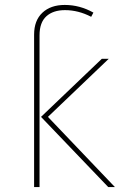

<svg xmlns="http://www.w3.org/2000/svg" viewBox="-20 -757 503 777"><path d="M140 -614V0H118V-617Q118 -674 151.5 -705.5Q185 -737 242 -737Q303 -737 358 -706L349 -689Q297 -716 243 -716Q195 -716 167.5 -691Q140 -666 140 -614ZM445 0H418L146 -284L392 -519H420L174 -284Z"/></svg>

Font: Fira Sans Thin
Style: Regular
Weight: 100
Designer: bBox Type GmbH & Carrois Corporate GbR & Edenspiekermann AG
Foundry: bBox Type GmbH & Carrois Corporate GbR & Edenspiekermann AG
Version: Version 4.301